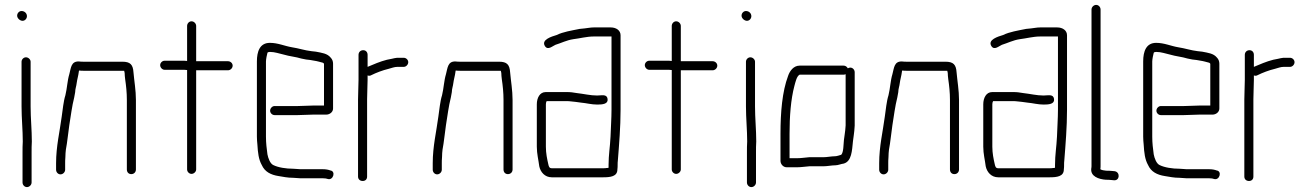

<svg xmlns="http://www.w3.org/2000/svg" viewBox="-20 -700 5356 784"><path d="M68 -448V-265C68 -217 73 -169 73 -122C72 -107 72 -93 72 -79V45C72 55 80 64 90 64C100 64 109 55 109 45V-79C109 -93 109 -107 110 -122C110 -170 105 -217 105 -265V-448C105 -457 96 -466 86 -466C76 -466 68 -457 68 -448ZM50 -636C50 -625 62 -615 72 -615C82 -615 90 -624 90 -634C90 -646 80 -655 68 -655C58 -655 50 -646 50 -636Z M246 -7V-34C246 -39 246 -48 247 -59C247 -70 248 -80 249 -89C255 -120 258 -156 263 -189C269 -226 274 -267 283 -302L287 -324C287 -337 292 -349 293 -360C295 -376 300 -391 302 -408C302 -409 302 -410 303 -412C310 -411 316 -411 323 -411H487C488 -408 488 -405 489 -402C489 -394 490 -386 491 -377C495 -350 498 -322 498 -292V-8C498 3 505 11 516 11C527 11 535 3 535 -8V-292C535 -331 528 -370 525 -405C523 -436 512 -448 480 -448H323C316 -448 309 -448 302 -449C270 -450 270 -423 263 -397C255 -371 254 -339 247 -311C239 -286 236 -251 232 -224C224 -163 209 -102 209 -34V-7C209 3 217 12 227 12C237 12 246 3 246 -7Z M744 -594V-451C737 -452 731 -452 724 -452H652C643 -452 634 -444 634 -434C634 -424 643 -415 652 -415H724C730 -415 737 -415 744 -414V-8C744 1 752 10 762 10C772 10 781 1 781 -8V-413H911C921 -413 930 -422 930 -432C930 -442 921 -450 911 -450H781V-594C781 -604 772 -613 762 -613C752 -613 744 -604 744 -594Z M1177 -11C1148 -11 1116 -16 1096 -26C1083 -32 1075 -54 1072 -70C1069 -93 1066 -115 1066 -142V-449C1066 -457 1070 -478 1072 -484C1072 -487 1079 -488 1082 -488C1103 -488 1120 -481 1139 -477C1162 -470 1188 -468 1210 -461L1230 -457C1235 -456 1241 -456 1247 -455L1264 -452C1273 -451 1290 -446 1298 -444C1299 -444 1303 -441 1303 -439V-269H1258C1245 -269 1211 -267 1196 -267H1101C1092 -267 1083 -258 1083 -248C1083 -238 1092 -230 1101 -230H1196C1210 -230 1245 -232 1258 -232H1312C1326 -232 1340 -242 1340 -257V-440C1340 -449 1337 -458 1330 -465C1316 -482 1295 -484 1270 -489L1252 -491C1225 -494 1199 -503 1172 -507C1142 -512 1115 -525 1082 -525C1041 -525 1029 -490 1029 -449V-142C1029 -131 1030 -120 1031 -110C1033 -76 1036 -49 1049 -26C1061 1 1085 14 1118 19C1137 22 1154 26 1177 26C1188 26 1196 28 1207 28H1299C1308 28 1313 29 1319 31C1341 37 1352 -1 1329 -4C1321 -7 1311 -9 1299 -9H1207C1197 -9 1188 -11 1177 -11Z M1444 -476V-374C1444 -351 1442 -319 1442 -294V21C1442 32 1450 39 1461 39C1472 39 1479 32 1479 21V-295C1479 -320 1481 -351 1481 -374V-392C1486 -390 1491 -390 1496 -393C1516 -403 1542 -413 1567 -419C1579 -422 1590 -427 1603 -427H1629C1638 -427 1647 -436 1647 -446C1647 -456 1638 -464 1629 -464H1601C1594 -463 1587 -462 1580 -460L1560 -456C1532 -449 1505 -437 1481 -427V-476C1481 -487 1474 -495 1463 -495C1452 -495 1444 -487 1444 -476Z M1784 -7V-34C1784 -39 1784 -48 1785 -59C1785 -70 1786 -80 1787 -89C1793 -120 1796 -156 1801 -189C1807 -226 1812 -267 1821 -302L1825 -324C1825 -337 1830 -349 1831 -360C1833 -376 1838 -391 1840 -408C1840 -409 1840 -410 1841 -412C1848 -411 1854 -411 1861 -411H2025C2026 -408 2026 -405 2027 -402C2027 -394 2028 -386 2029 -377C2033 -350 2036 -322 2036 -292V-8C2036 3 2043 11 2054 11C2065 11 2073 3 2073 -8V-292C2073 -331 2066 -370 2063 -405C2061 -436 2050 -448 2018 -448H1861C1854 -448 1847 -448 1840 -449C1808 -450 1808 -423 1801 -397C1793 -371 1792 -339 1785 -311C1777 -286 1774 -251 1770 -224C1762 -163 1747 -102 1747 -34V-7C1747 3 1755 12 1765 12C1775 12 1784 3 1784 -7Z M2172 -274V-101C2172 -72 2179 -46 2182 -21C2187 3 2205 24 2233 24H2443C2472 24 2501 21 2501 -8C2502 -15 2502 -21 2502 -27C2502 -32 2502 -39 2503 -46C2508 -110 2514 -181 2514 -252V-556C2514 -576 2496 -588 2474 -588H2404C2390 -588 2379 -585 2367 -584L2347 -582C2313 -575 2279 -570 2253 -557C2233 -551 2189 -538 2205 -512C2217 -493 2236 -512 2248 -517C2271 -524 2294 -536 2321 -540C2347 -543 2376 -551 2404 -551H2477V-252C2477 -217 2474 -176 2473 -142C2471 -100 2465 -68 2465 -27V-15C2462 -14 2459 -14 2457 -14C2453 -13 2448 -13 2443 -13H2233C2223 -13 2221 -20 2219 -29C2214 -51 2209 -74 2209 -101V-274C2209 -279 2210 -283 2212 -287H2294C2299 -287 2305 -287 2311 -286L2330 -284C2337 -283 2344 -282 2352 -281C2375 -279 2395 -273 2419 -273C2440 -273 2464 -275 2461 -296C2458 -317 2437 -310 2418 -310C2390 -310 2363 -317 2335 -320L2315 -323C2308 -324 2301 -324 2294 -324H2208C2184 -324 2172 -300 2172 -274Z M2723 -594V-451C2716 -452 2710 -452 2703 -452H2631C2622 -452 2613 -444 2613 -434C2613 -424 2622 -415 2631 -415H2703C2709 -415 2716 -415 2723 -414V-8C2723 1 2731 10 2741 10C2751 10 2760 1 2760 -8V-413H2890C2900 -413 2909 -422 2909 -432C2909 -442 2900 -450 2890 -450H2760V-594C2760 -604 2751 -613 2741 -613C2731 -613 2723 -604 2723 -594Z M3026 -448V-265C3026 -217 3031 -169 3031 -122C3030 -107 3030 -93 3030 -79V45C3030 55 3038 64 3048 64C3058 64 3067 55 3067 45V-79C3067 -93 3067 -107 3068 -122C3068 -170 3063 -217 3063 -265V-448C3063 -457 3054 -466 3044 -466C3034 -466 3026 -457 3026 -448ZM3008 -636C3008 -625 3020 -615 3030 -615C3040 -615 3048 -624 3048 -634C3048 -646 3038 -655 3026 -655C3016 -655 3008 -646 3008 -636Z M3342 -58H3284C3270 -57 3251 -54 3236 -54H3204V-154C3204 -224 3209 -294 3224 -350C3228 -364 3233 -389 3245 -395H3425C3428 -395 3430 -396 3433 -397V-188C3432 -169 3431 -167 3429 -150L3426 -128C3424 -111 3425 -78 3415 -68C3408 -66 3397 -62 3390 -62C3375 -62 3357 -58 3342 -58ZM3192 -17H3236C3250 -17 3271 -20 3285 -21H3342C3358 -21 3376 -25 3391 -25C3402 -25 3415 -31 3425 -32C3458 -41 3459 -85 3463 -124L3466 -146C3468 -163 3469 -167 3470 -187V-405C3470 -415 3462 -424 3452 -424C3449 -424 3445 -423 3442 -421C3438 -428 3432 -432 3425 -432H3245C3221 -432 3205 -411 3198 -390C3174 -326 3167 -241 3167 -154V-43C3167 -30 3178 -17 3192 -17Z M3607 -7V-34C3607 -39 3607 -48 3608 -59C3608 -70 3609 -80 3610 -89C3616 -120 3619 -156 3624 -189C3630 -226 3635 -267 3644 -302L3648 -324C3648 -337 3653 -349 3654 -360C3656 -376 3661 -391 3663 -408C3663 -409 3663 -410 3664 -412C3671 -411 3677 -411 3684 -411H3848C3849 -408 3849 -405 3850 -402C3850 -394 3851 -386 3852 -377C3856 -350 3859 -322 3859 -292V-8C3859 3 3866 11 3877 11C3888 11 3896 3 3896 -8V-292C3896 -331 3889 -370 3886 -405C3884 -436 3873 -448 3841 -448H3684C3677 -448 3670 -448 3663 -449C3631 -450 3631 -423 3624 -397C3616 -371 3615 -339 3608 -311C3600 -286 3597 -251 3593 -224C3585 -163 3570 -102 3570 -34V-7C3570 3 3578 12 3588 12C3598 12 3607 3 3607 -7Z M3995 -274V-101C3995 -72 4002 -46 4005 -21C4010 3 4028 24 4056 24H4266C4295 24 4324 21 4324 -8C4325 -15 4325 -21 4325 -27C4325 -32 4325 -39 4326 -46C4331 -110 4337 -181 4337 -252V-556C4337 -576 4319 -588 4297 -588H4227C4213 -588 4202 -585 4190 -584L4170 -582C4136 -575 4102 -570 4076 -557C4056 -551 4012 -538 4028 -512C4040 -493 4059 -512 4071 -517C4094 -524 4117 -536 4144 -540C4170 -543 4199 -551 4227 -551H4300V-252C4300 -217 4297 -176 4296 -142C4294 -100 4288 -68 4288 -27V-15C4285 -14 4282 -14 4280 -14C4276 -13 4271 -13 4266 -13H4056C4046 -13 4044 -20 4042 -29C4037 -51 4032 -74 4032 -101V-274C4032 -279 4033 -283 4035 -287H4117C4122 -287 4128 -287 4134 -286L4153 -284C4160 -283 4167 -282 4175 -281C4198 -279 4218 -273 4242 -273C4263 -273 4287 -275 4284 -296C4281 -317 4260 -310 4241 -310C4213 -310 4186 -317 4158 -320L4138 -323C4131 -324 4124 -324 4117 -324H4031C4007 -324 3995 -300 3995 -274Z M4437 -661V-24C4437 -20 4437 -16 4436 -12C4432 20 4466 32 4496 34C4503 34 4510 34 4517 35L4528 36C4553 39 4555 2 4531 -1L4520 -2C4512 -3 4504 -3 4497 -3C4488 -4 4479 -5 4473 -9C4474 -14 4474 -19 4474 -24V-661C4474 -671 4466 -680 4456 -680C4446 -680 4437 -671 4437 -661Z M4796 -11C4767 -11 4735 -16 4715 -26C4702 -32 4694 -54 4691 -70C4688 -93 4685 -115 4685 -142V-449C4685 -457 4689 -478 4691 -484C4691 -487 4698 -488 4701 -488C4722 -488 4739 -481 4758 -477C4781 -470 4807 -468 4829 -461L4849 -457C4854 -456 4860 -456 4866 -455L4883 -452C4892 -451 4909 -446 4917 -444C4918 -444 4922 -441 4922 -439V-269H4877C4864 -269 4830 -267 4815 -267H4720C4711 -267 4702 -258 4702 -248C4702 -238 4711 -230 4720 -230H4815C4829 -230 4864 -232 4877 -232H4931C4945 -232 4959 -242 4959 -257V-440C4959 -449 4956 -458 4949 -465C4935 -482 4914 -484 4889 -489L4871 -491C4844 -494 4818 -503 4791 -507C4761 -512 4734 -525 4701 -525C4660 -525 4648 -490 4648 -449V-142C4648 -131 4649 -120 4650 -110C4652 -76 4655 -49 4668 -26C4680 1 4704 14 4737 19C4756 22 4773 26 4796 26C4807 26 4815 28 4826 28H4918C4927 28 4932 29 4938 31C4960 37 4971 -1 4948 -4C4940 -7 4930 -9 4918 -9H4826C4816 -9 4807 -11 4796 -11Z M5063 -476V-374C5063 -351 5061 -319 5061 -294V21C5061 32 5069 39 5080 39C5091 39 5098 32 5098 21V-295C5098 -320 5100 -351 5100 -374V-392C5105 -390 5110 -390 5115 -393C5135 -403 5161 -413 5186 -419C5198 -422 5209 -427 5222 -427H5248C5257 -427 5266 -436 5266 -446C5266 -456 5257 -464 5248 -464H5220C5213 -463 5206 -462 5199 -460L5179 -456C5151 -449 5124 -437 5100 -427V-476C5100 -487 5093 -495 5082 -495C5071 -495 5063 -487 5063 -476Z"/></svg>

Font: Electronic
Style: SeLt
Weight: 300
Version: Version 1.011